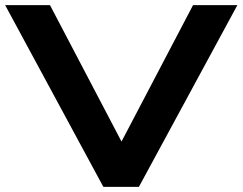

<svg xmlns="http://www.w3.org/2000/svg" viewBox="-28 -725 941 745"><path d="M373 0 -8 -705H166L446 -171H441L721 -705H893L511 0Z"/></svg>

Font: Nunito Sans 7pt Expanded
Style: Bold
Weight: 700
Width: 7
Designer: Vernon Adams
Foundry: Vernon Adams
Version: Version 3.101;gftools[0.9.27]